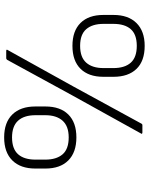

<svg xmlns="http://www.w3.org/2000/svg" viewBox="84 -790 717 925"><g transform="rotate(-90 442.5 -327.5)"><path d="M266 0Q263 0 261 -2Q259 -4 262 -7L445 -337L617 -652Q621 -656 624 -656H660Q663 -656 665 -654.5Q667 -653 664 -649L488 -332L309 -4Q308 -2 306.5 -1Q305 0 302 0ZM243 -318Q171 -318 132 -357Q93 -396 93 -467V-516Q93 -587 132 -626.5Q171 -666 243 -666Q315 -666 353.5 -626.5Q392 -587 392 -516V-467Q392 -396 353.5 -357Q315 -318 243 -318ZM243 -355Q297 -355 323.5 -384.5Q350 -414 350 -468V-515Q350 -570 323.5 -599Q297 -628 243 -628Q188 -628 162 -599Q136 -570 136 -515V-468Q136 -414 161.5 -384.5Q187 -355 243 -355ZM684 11Q611 11 573 -28.5Q535 -68 535 -139V-188Q535 -259 573.5 -298Q612 -337 684 -337Q756 -337 794.5 -298Q833 -259 833 -188V-139Q833 -68 794 -28.5Q755 11 684 11ZM684 -27Q739 -27 764.5 -56Q790 -85 790 -140V-187Q790 -241 764.5 -270.5Q739 -300 684 -300Q629 -300 603 -270.5Q577 -241 577 -187V-140Q577 -85 603 -56Q629 -27 684 -27Z"/></g></svg>

Font: Sofia Sans Semi Condensed Light
Style: Italic
Weight: 300
Italic angle: -9°
Version: Version 4.100